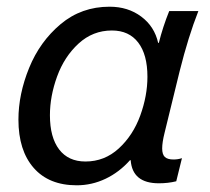

<svg xmlns="http://www.w3.org/2000/svg" viewBox="-20 -541 627 573"><path d="M452 -413H454Q466 -461 485 -508H572Q542 -432 516 -328L471 -144Q464 -116 464 -98Q464 -80 472 -72.5Q480 -65 498 -65Q511 -65 523 -69L506 0Q482 6 454 6Q375 6 370 -63H368Q336 -27 295 -7.5Q254 12 209 12Q126 12 80.5 -40Q35 -92 35 -184Q35 -260 67 -338.5Q99 -417 161 -469Q223 -521 307 -521Q362 -521 401.5 -491.5Q441 -462 452 -413ZM129 -197Q129 -131 156.5 -95Q184 -59 235 -59Q292 -59 334.5 -98Q377 -137 398.5 -196Q420 -255 420 -312Q420 -378 392.5 -414Q365 -450 314 -450Q257 -450 214.5 -411Q172 -372 150.5 -313Q129 -254 129 -197Z"/></svg>

Font: CST
Style: Italic
Weight: 400
Italic angle: -14°
Version: Version 1.00